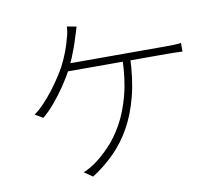

<svg xmlns="http://www.w3.org/2000/svg" viewBox="-85 -878 1170 1008"><g transform="rotate(-10 500.0 -374.0)"><path d="M383 -765Q379 -750 374 -734.5Q369 -719 364 -704Q358 -683 349.5 -659.5Q341 -636 330 -609.5Q319 -583 304 -553Q285 -515 255 -470.5Q225 -426 191.5 -386.5Q158 -347 128 -323L86 -348Q113 -367 140 -395.5Q167 -424 191.5 -456Q216 -488 235.5 -518Q255 -548 267 -570Q288 -611 301.5 -647.5Q315 -684 322 -713Q327 -728 329.5 -743Q332 -758 333 -774ZM284 -581Q295 -581 327 -581Q359 -581 405.5 -581Q452 -581 505 -581Q558 -581 611 -581Q664 -581 709 -581Q754 -581 784.5 -581Q815 -581 823 -581Q841 -581 864.5 -581.5Q888 -582 908 -585V-539Q888 -540 864 -540.5Q840 -541 823 -541Q814 -541 774.5 -541Q735 -541 678 -541Q621 -541 557 -541Q493 -541 434 -541Q375 -541 332 -541Q289 -541 274 -541ZM632 -561Q628 -442 604 -350Q580 -258 540.5 -188.5Q501 -119 448 -66.5Q395 -14 332 26L287 -5Q304 -11 322.5 -22Q341 -33 358 -45Q393 -71 432.5 -112Q472 -153 507 -214.5Q542 -276 565 -361.5Q588 -447 591 -562Z"/></g></svg>

Font: Noto Sans JP Thin ExtraLight
Style: Regular
Weight: 250
Version: Version 2.004-H2;hotconv 1.0.118;makeotfexe 2.5.65603